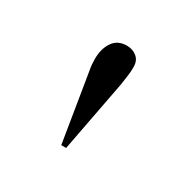

<svg xmlns="http://www.w3.org/2000/svg" viewBox="-66 -840 340 342"><g transform="rotate(30 103.5 -669.0)"><path d="M95 -563 72 -704Q71 -709 70.5 -714.5Q70 -720 70 -726Q70 -747 79.5 -761Q89 -775 108 -775Q120 -775 128.5 -768Q137 -761 137 -748Q137 -738 136 -731Q135 -724 133 -710L105 -563Z"/></g></svg>

Font: Literata 72pt ExtraLight
Style: Regular
Weight: 200
Designer: Latin by Veronika Burian and Jose Scaglione. Greek by Irene Vlachou. Cyrillic by Vera Evstafieva.
Foundry: TypeTogether
Version: Version 3.002